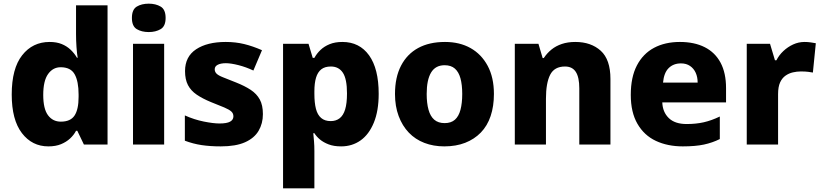

<svg xmlns="http://www.w3.org/2000/svg" viewBox="-20 -789 4484 1048"><path d="M244 10Q155 10 99.5 -62.5Q44 -135 44 -273Q44 -415 101 -487.5Q158 -560 251 -560Q289 -560 317 -548.5Q345 -537 365.5 -517.5Q386 -498 400 -474H404Q400 -496 397.5 -532.5Q395 -569 395 -603V-760H567V0H438L402 -75H395Q383 -52 362.5 -33Q342 -14 313 -2Q284 10 244 10ZM312 -125Q365 -125 387 -158.5Q409 -192 409 -260V-273Q409 -345 387.5 -383.5Q366 -422 311 -422Q269 -422 242.5 -385Q216 -348 216 -271Q216 -195 242 -160Q268 -125 312 -125Z M876 -550V0H706V-550ZM792 -769Q830 -769 857 -753Q884 -737 884 -691Q884 -646 857 -630Q830 -614 792 -614Q753 -614 726.5 -630Q700 -646 700 -691Q700 -737 726.5 -753Q753 -769 792 -769Z M1415 -166Q1415 -115 1391.5 -75Q1368 -35 1317.5 -12.5Q1267 10 1185 10Q1127 10 1080.5 3Q1034 -4 989 -21V-159Q1040 -136 1092.5 -125.5Q1145 -115 1178 -115Q1218 -115 1236 -125Q1254 -135 1254 -154Q1254 -170 1242.5 -180.5Q1231 -191 1204 -202.5Q1177 -214 1131 -232Q1085 -251 1053.5 -272.5Q1022 -294 1006 -324.5Q990 -355 990 -401Q990 -480 1050.5 -520Q1111 -560 1212 -560Q1266 -560 1313 -548.5Q1360 -537 1410 -515L1363 -404Q1323 -423 1281.5 -433.5Q1240 -444 1213 -444Q1185 -444 1168.5 -435.5Q1152 -427 1152 -411Q1152 -397 1162 -387Q1172 -377 1197.5 -367Q1223 -357 1268 -339Q1316 -320 1348.5 -298.5Q1381 -277 1398 -246Q1415 -215 1415 -166Z M1849 -560Q1942 -560 1994.5 -487Q2047 -414 2047 -277Q2047 -184 2020.5 -119.5Q1994 -55 1948 -22.5Q1902 10 1842 10Q1802 10 1773.5 -1Q1745 -12 1726 -28Q1707 -44 1696 -62H1690Q1692 -41 1694 -17.5Q1696 6 1696 35V239H1525V-550H1664L1687 -473H1696Q1709 -497 1729.5 -516.5Q1750 -536 1779.5 -548Q1809 -560 1849 -560ZM1786 -426Q1753 -426 1733.5 -410.5Q1714 -395 1705 -365Q1696 -335 1696 -290V-277Q1696 -228 1704.5 -195Q1713 -162 1733 -145Q1753 -128 1785 -128Q1814 -128 1834 -143.5Q1854 -159 1864 -192Q1874 -225 1874 -279Q1874 -358 1851.5 -392Q1829 -426 1786 -426Z M2676 -276Q2676 -209 2658 -155.5Q2640 -102 2604.5 -65.5Q2569 -29 2519 -9.5Q2469 10 2405 10Q2346 10 2296.5 -9Q2247 -28 2211.5 -65Q2176 -102 2156 -155.5Q2136 -209 2136 -276Q2136 -367 2169 -430.5Q2202 -494 2262.5 -527Q2323 -560 2409 -560Q2489 -560 2548.5 -526.5Q2608 -493 2642 -429.5Q2676 -366 2676 -276ZM2309 -276Q2309 -226 2319 -190Q2329 -154 2350.5 -135.5Q2372 -117 2407 -117Q2442 -117 2463 -135.5Q2484 -154 2493.5 -190Q2503 -226 2503 -276Q2503 -326 2493.5 -361Q2484 -396 2463 -414.5Q2442 -433 2407 -433Q2357 -433 2333 -393Q2309 -353 2309 -276Z M3120 -560Q3206 -560 3259 -512Q3312 -464 3312 -358V0H3142V-307Q3142 -367 3123 -396.5Q3104 -426 3064 -426Q3006 -426 2983 -381Q2960 -336 2960 -250V0H2790V-550H2919L2942 -472H2948Q2966 -499 2990 -518.5Q3014 -538 3046.5 -549Q3079 -560 3120 -560Z M3691 -560Q3770 -560 3826.5 -531.5Q3883 -503 3913 -447Q3943 -391 3943 -308V-230H3595Q3597 -177 3630.5 -144.5Q3664 -112 3728 -112Q3779 -112 3821 -121.5Q3863 -131 3909 -153V-30Q3869 -10 3822.5 0Q3776 10 3707 10Q3624 10 3560 -20Q3496 -50 3459.5 -113Q3423 -176 3423 -271Q3423 -368 3456.5 -432Q3490 -496 3550 -528Q3610 -560 3691 -560ZM3697 -443Q3656 -443 3630 -417.5Q3604 -392 3599 -338H3788Q3788 -368 3777.5 -391.5Q3767 -415 3746.5 -429Q3726 -443 3697 -443Z M4372 -560Q4389 -560 4406 -557.5Q4423 -555 4433 -553L4417 -393Q4406 -395 4391 -397Q4376 -399 4351 -399Q4330 -399 4308 -394Q4286 -389 4267.5 -376Q4249 -363 4238 -339Q4227 -315 4227 -275V0H4056V-550H4183L4210 -460H4218Q4232 -488 4256 -510.5Q4280 -533 4309.5 -546.5Q4339 -560 4372 -560Z"/></svg>

Font: Noto Sans Hebrew Thin ExtraBold
Style: Regular
Weight: 800
Version: Version 3.001